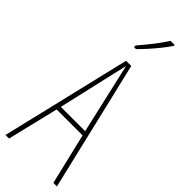

<svg xmlns="http://www.w3.org/2000/svg" viewBox="-309 -972 995 995"><g transform="rotate(45 188.5 -475.0)"><path d="M351 0 284 -281H94L26 0H0L170 -714H208L377 0ZM208 -612Q202 -637 198 -655Q194 -673 189 -695Q185 -673 180.5 -655.5Q176 -638 170 -612L100 -306H278ZM290 -943Q274 -919 251.5 -891Q229 -863 206 -837.5Q183 -812 163 -793H149V-805Q183 -845 209 -878Q235 -911 260 -950H290Z"/></g></svg>

Font: Noto Sans Thai Looped ExtraCondensed Thin
Style: Regular
Weight: 100
Width: 2
Designer: Sasikarn Vongin, Ben Mitchell
Foundry: The Fontpad Ltd
Version: Version 1.001; ttfautohint (v1.8.4.7-5d5b)